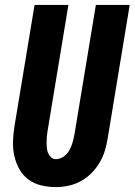

<svg xmlns="http://www.w3.org/2000/svg" viewBox="-20 -755 549 783"><path d="M207 8Q177 8 148 1Q119 -6 96 -23Q73 -40 59 -65Q45 -90 38.5 -119Q32 -148 33 -178.5Q34 -209 39 -240L121 -735H259L174 -221Q172 -209 171 -197.5Q170 -186 170 -174.5Q170 -163 171 -152Q172 -141 176 -131Q180 -121 188 -113.5Q196 -106 208 -106Q219 -106 230 -111Q241 -116 249.5 -124.5Q258 -133 263.5 -143.5Q269 -154 273 -165Q277 -176 279.5 -187Q282 -198 284 -209L371 -735H509L419 -190Q415 -165 407.5 -140Q400 -115 386 -91.5Q372 -68 352.5 -48.5Q333 -29 309 -16Q285 -3 259 2.5Q233 8 207 8Z"/></svg>

Font: Iosevka Term Curly Hv Obl
Style: Regular
Weight: 900
Italic angle: -9°
Designer: Belleve Invis
Foundry: Belleve Invis
Version: Version 32.3.0